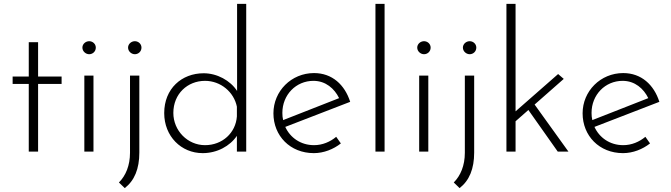

<svg xmlns="http://www.w3.org/2000/svg" viewBox="-20 -780 3454 988"><path d="M128 -563V-386H45V-348H128V0H176V-348H297V-386H176V-563Z M404 -535C404 -516 421 -501 439 -501C457 -501 473 -515 473 -535C473 -554 457 -568 439 -568C421 -568 404 -554 404 -535ZM414 -391V0H461V-391Z M639 -535C639 -516 656 -501 674 -501C692 -501 708 -515 708 -535C708 -554 692 -568 674 -568C656 -568 639 -554 639 -535ZM622 188C672 149 697 89 697 5V-391H649V6C649 72 627 124 592 159Z M1200 -760V-312C1165 -366 1097 -403 1028 -403C915 -403 825 -324 825 -198C825 -79 912 8 1023 8C1097 8 1163 -28 1199 -81V0H1247V-760ZM1035 -33C946 -33 872 -107 872 -199C872 -297 945 -364 1035 -364C1116 -364 1184 -306 1199 -231V-181C1193 -96 1124 -33 1035 -33Z M1596 -33C1527 -33 1473 -72 1448 -127L1782 -256C1754 -344 1689 -404 1596 -404C1479 -404 1387 -311 1387 -197C1387 -81 1473 8 1595 8C1646 8 1696 -12 1734 -42L1710 -76C1679 -50 1639 -33 1596 -33ZM1593 -364C1656 -364 1701 -324 1725 -275L1437 -162C1434 -174 1433 -186 1433 -199C1433 -292 1503 -364 1593 -364Z M1912 -760V0H1959V-760Z M2127 -535C2127 -516 2144 -501 2162 -501C2180 -501 2196 -515 2196 -535C2196 -554 2180 -568 2162 -568C2144 -568 2127 -554 2127 -535ZM2137 -391V0H2184V-391Z M2362 -535C2362 -516 2379 -501 2397 -501C2415 -501 2431 -515 2431 -535C2431 -554 2415 -568 2397 -568C2379 -568 2362 -554 2362 -535ZM2345 188C2395 149 2420 89 2420 5V-391H2372V6C2372 72 2350 124 2315 159Z M2850 0H2905L2731 -242L2881 -374L2852 -399L2633 -207V-760H2586V0H2633V-156L2699 -214Z M3187 -33C3118 -33 3064 -72 3039 -127L3373 -256C3345 -344 3280 -404 3187 -404C3070 -404 2978 -311 2978 -197C2978 -81 3064 8 3186 8C3237 8 3287 -12 3325 -42L3301 -76C3270 -50 3230 -33 3187 -33ZM3184 -364C3247 -364 3292 -324 3316 -275L3028 -162C3025 -174 3024 -186 3024 -199C3024 -292 3094 -364 3184 -364Z"/></svg>

Font: Sulaf Light
Style: Regular
Weight: 300
Designer: Bandar Raffah (Arabic) and Santiago Orozco (Latin)
Foundry: Caramella and Typemade
Version: Version 1.005;PS 001.005;hotconv 1.0.88;makeotf.lib2.5.64775